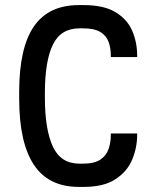

<svg xmlns="http://www.w3.org/2000/svg" viewBox="-20 -732 613 758"><path d="M291.5 5.9Q171.4 5.9 113.5 -81.8Q55.7 -169.4 55.7 -342.8V-369.1Q55.7 -542.5 113.5 -627.2Q171.4 -711.9 291.5 -711.9H310.1Q390.1 -711.9 436.3 -683.8Q482.4 -655.8 502 -610.4Q521.5 -564.9 521.5 -512.7V-506.8H417.5V-512.2Q417.5 -543 408.4 -567.4Q399.4 -591.8 375.7 -606Q352.1 -620.1 307.1 -620.1H293.9Q219.7 -620.1 188.5 -555.2Q157.2 -490.2 157.2 -363.8V-347.7Q157.2 -221.2 188.5 -153.6Q219.7 -85.9 293.9 -85.9H307.1Q352.1 -85.9 375.7 -101.6Q399.4 -117.2 408.4 -143.1Q417.5 -168.9 417.5 -199.2V-205.1H521.5V-199.2Q521.5 -149.4 502 -102.3Q482.4 -55.2 436.3 -24.7Q390.1 5.9 310.1 5.9Z"/></svg>

Font: Kay Pho Du
Style: Bold
Weight: 700
Designer: Victor Gaultney, Khu Oo Reh
Foundry: SIL International
Version: Version 3.000